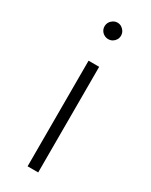

<svg xmlns="http://www.w3.org/2000/svg" viewBox="-154 -595 496 632"><g transform="rotate(30 94.0 -279.0)"><path d="M73.6 0V-401.4H113.9V0ZM93.8 -495.1Q85.4 -495.1 78.1 -499.3Q70.8 -503.5 66.7 -510.4Q62.5 -517.4 62.5 -525.7Q62.5 -534.7 66.7 -541.7Q70.8 -548.6 78.1 -553.1Q85.4 -557.6 93.8 -557.6Q102.8 -557.6 109.7 -553.1Q116.7 -548.6 120.8 -541.7Q125 -534.7 125 -525.7Q125 -517.4 120.8 -510.4Q116.7 -503.5 109.7 -499.3Q102.8 -495.1 93.8 -495.1Z"/></g></svg>

Font: Afacad Flux ExtraLight
Style: Regular
Weight: 250
Designer: Kristian Moeller
Foundry: Dicotype
Version: Version 1.100